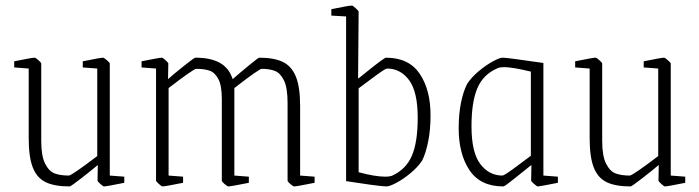

<svg xmlns="http://www.w3.org/2000/svg" viewBox="-20 -659 2509 689"><path d="M83 -163V-413L31 -417V-439Q95 -452 104 -452Q108 -452 118 -443Q128 -434 128 -431V-153Q128 -99 142 -71.5Q156 -44 176.5 -36.5Q197 -29 227 -29Q237 -29 329 -99V-413L277 -417V-439Q341 -452 350 -452Q353 -452 363.5 -443Q374 -434 374 -431V-29L426 -25V-3Q362 10 353 10Q350 10 340 1Q330 -8 330 -11L331 -67Q310 -49 272 -19.5Q234 10 230 10Q175 10 143.5 -5.5Q112 -21 97.5 -58.5Q83 -96 83 -163Z M540 -11V-413L488 -417V-439Q552 -452 561 -452Q564 -452 574 -443Q584 -434 584 -431L583 -375Q603 -393 640 -422.5Q677 -452 681 -452Q736 -452 769 -433.5Q802 -415 815 -375Q840 -397 873.5 -424.5Q907 -452 910 -452Q964 -452 995.5 -436.5Q1027 -421 1042 -383.5Q1057 -346 1057 -279V-29L1109 -25V-3Q1044 10 1036 10Q1032 10 1022 1.5Q1012 -7 1012 -11V-289Q1012 -344 999 -370.5Q986 -397 966.5 -404.5Q947 -412 919 -412Q910 -412 821 -343V-29L873 -25V-3Q808 10 800 10Q796 10 786 1.5Q776 -7 776 -11V-304Q776 -352 763.5 -375.5Q751 -399 732 -405.5Q713 -412 684 -412Q675 -412 585 -343V-29L637 -25V-3Q572 10 563 10Q560 10 550 1Q540 -8 540 -11Z M1222 -9V-600L1169 -603V-626Q1231 -639 1243 -639Q1246 -639 1256.5 -629.5Q1267 -620 1267 -617L1265 -379L1267 -378Q1296 -401 1298 -403Q1359 -452 1365 -452Q1447 -452 1486 -394.5Q1525 -337 1525 -245Q1525 -193 1516.5 -151Q1508 -109 1495 -83Q1479 -59 1453 -37.5Q1427 -16 1402.5 -3Q1378 10 1367 10Q1354 10 1306.5 3.5Q1259 -3 1222 -9ZM1479 -236Q1479 -330 1448 -371.5Q1417 -413 1369 -413Q1363 -413 1329.5 -388.5Q1296 -364 1267 -342V-41Q1326 -25 1363 -25Q1377 -25 1386 -28Q1437 -51 1458 -100Q1479 -149 1479 -236Z M1626 -199Q1626 -250 1634.5 -291.5Q1643 -333 1657 -359Q1673 -383 1699 -404.5Q1725 -426 1749 -439Q1773 -452 1784 -452Q1800 -452 1930 -433V-29L1982 -25V-3Q1917 10 1909 10Q1907 10 1896.5 1Q1886 -8 1886 -11L1887 -67L1852 -39Q1845 -34 1818 -12Q1791 10 1786 10Q1704 10 1665 -48Q1626 -106 1626 -199ZM1885 -100V-402Q1819 -418 1790 -418Q1773 -418 1765 -414Q1714 -392 1693 -342.5Q1672 -293 1672 -206Q1672 -112 1703.5 -70.5Q1735 -29 1783 -29Q1789 -29 1822.5 -53.5Q1856 -78 1885 -100Z M2096 -163V-413L2044 -417V-439Q2108 -452 2117 -452Q2121 -452 2131 -443Q2141 -434 2141 -431V-153Q2141 -99 2155 -71.5Q2169 -44 2189.5 -36.5Q2210 -29 2240 -29Q2250 -29 2342 -99V-413L2290 -417V-439Q2354 -452 2363 -452Q2366 -452 2376.5 -443Q2387 -434 2387 -431V-29L2439 -25V-3Q2375 10 2366 10Q2363 10 2353 1Q2343 -8 2343 -11L2344 -67Q2323 -49 2285 -19.5Q2247 10 2243 10Q2188 10 2156.5 -5.5Q2125 -21 2110.5 -58.5Q2096 -96 2096 -163Z"/></svg>

Font: Grenze ExtraLight
Style: Regular
Weight: 275
Designer: Renata Polastri
Foundry: Omnibus-Type
Version: Version 1.002; ttfautohint (v1.8)